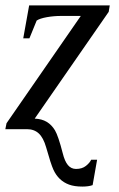

<svg xmlns="http://www.w3.org/2000/svg" viewBox="-31 -479 440 712"><path d="M97.7 -39.1Q124 -38.1 142.3 -27.1Q160.6 -16.1 172.9 4.4Q185.1 24.9 201.7 89.4Q209 119.1 220.9 133.3Q232.9 147.5 251 147.5Q273.4 147.5 287.6 136.2Q301.8 125 307.1 113.3H329.1L312.5 207.5Q297.4 212.9 274.4 212.9Q245.1 212.9 225.1 205.6Q205.1 198.2 190.7 184.3Q176.3 170.4 167 150.1Q157.7 129.9 140.1 67.4Q129.9 31.7 112.8 15.9Q95.7 0 68.8 0H-11.2L-6.8 -22L268.6 -419.9H195.8Q168.5 -419.9 142.6 -415.3Q116.7 -410.6 105 -402.8L78.1 -336.9H55.2L77.1 -459H376L372.1 -435.1Z"/></svg>

Font: Tinos
Style: Italic
Weight: 400
Italic angle: -16.333°
Designer: Steve Matteson
Foundry: Monotype Imaging Inc.
Version: Version 1.32